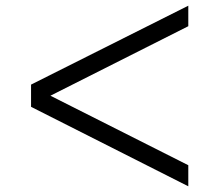

<svg xmlns="http://www.w3.org/2000/svg" viewBox="-20 -680 769 674"><path d="M641 -588V-660L89 -383V-305L641 -26V-100L157 -344Z"/></svg>

Font: Oakes
Style: Regular
Weight: 400
Designer: Samuel Oakes
Foundry: Samuel Oakes
Version: Version 1.003;PS 001.003;hotconv 1.0.88;makeotf.lib2.5.64775